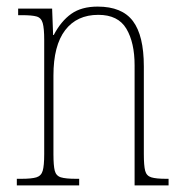

<svg xmlns="http://www.w3.org/2000/svg" viewBox="-20 -562 556 582"><path d="M31 0V-20H44Q76 -20 90.5 -24.5Q105 -29 109.5 -44.5Q114 -60 114 -95V-441Q114 -476 109.5 -492Q105 -508 91 -512Q77 -516 47 -516H35V-536H138L141 -456H143Q165 -498 196 -520Q227 -542 276 -542Q350 -542 383 -498Q416 -454 416 -361V-95Q416 -60 420 -44.5Q424 -29 438.5 -24.5Q453 -20 484 -20H491V0H388V-364Q388 -433 363 -475Q338 -517 278 -517Q213 -517 177.5 -470.5Q142 -424 142 -333V-95Q142 -60 146 -44.5Q150 -29 164.5 -24.5Q179 -20 211 -20H220V0Z"/></svg>

Font: Noto Serif Tamil Condensed Thin
Style: Regular
Weight: 100
Width: 3
Designer: Indian Type Foundry, Tom Grace, and the Monotype Design Team
Foundry: Monotype Imaging Inc.
Version: Version 2.004; ttfautohint (v1.8.4.7-5d5b)